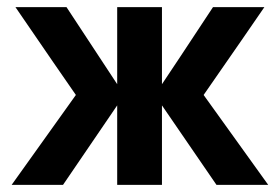

<svg xmlns="http://www.w3.org/2000/svg" viewBox="-20 -520 786 540"><path d="M734.4 0Q697.3 0 588.9 0Q550.8 -55.7 435.5 -223.6Q435.5 -168 435.5 0Q404.3 0 309.6 0Q309.6 -55.7 309.6 -223.6Q271.5 -168 157.2 0Q121.1 0 12.7 0Q57.6 -63.5 193.4 -252.9Q150.4 -314.5 23.4 -500Q58.6 -500 167 -500Q203.1 -445.3 309.6 -283.2Q309.6 -336.9 309.6 -500Q341.8 -500 435.5 -500Q435.5 -445.3 435.5 -283.2Q471.7 -336.9 579.1 -500Q615.2 -500 723.6 -500Q681.6 -438.5 552.7 -252.9Q598.6 -189.5 734.4 0Z"/></svg>

Font: LeFont
Style: Regular
Weight: 700
Designer: Leryon MEDIA
Version: Version 1.0